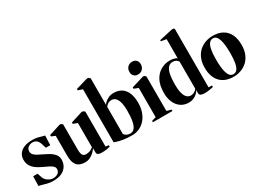

<svg xmlns="http://www.w3.org/2000/svg" viewBox="-41 -1511 2969 2216"><g transform="rotate(-30 1443.0 -403.0)"><path d="M203 12Q163.5 12 128.5 3.5Q93.5 -5 66.2 -13.5Q39 -22 23 -22.5L26 -151.5H85L106 -89Q113.5 -68 132.2 -51.2Q151 -34.5 173.2 -24.8Q195.5 -15 213.5 -15Q243.5 -15 264.2 -23.8Q285 -32.5 296 -48.5Q307 -64.5 307 -85.5Q307 -107.5 291.8 -123.5Q276.5 -139.5 247 -154.8Q217.5 -170 173.5 -190Q135 -207.5 100.8 -230.8Q66.5 -254 45.2 -288Q24 -322 24 -370.5Q24 -415 47 -448.5Q70 -482 114.2 -500.8Q158.5 -519.5 221.5 -519.5Q264 -519.5 293.5 -512.8Q323 -506 343.8 -499Q364.5 -492 381 -490L376.5 -363H317.5L299.5 -421Q293 -444.5 281 -460.8Q269 -477 252 -485.5Q235 -494 214.5 -494Q192.5 -494 173.2 -485.8Q154 -477.5 141.8 -461.2Q129.5 -445 129.5 -422Q129.5 -395 146.5 -376.5Q163.5 -358 191 -343.8Q218.5 -329.5 250.5 -314Q280 -300 308 -284.8Q336 -269.5 358.5 -251Q381 -232.5 394 -208.8Q407 -185 407 -153.5Q407 -108.5 385.2 -70.8Q363.5 -33 318.5 -10.5Q273.5 12 203 12Z M853 9Q823 9 804.5 1.2Q786 -6.5 786 -35V-86Q769.5 -61 745.8 -39Q722 -17 692.5 -3.5Q663 10 629 10Q554 10 519.5 -31.2Q485 -72.5 485 -161.5V-425L433.5 -447V-465.5L586.5 -514H603.5L625.5 -497V-163Q625.5 -130.5 630.5 -109Q635.5 -87.5 648 -76.8Q660.5 -66 683 -66Q706.5 -66 724.5 -71.2Q742.5 -76.5 756.2 -84.8Q770 -93 781 -102V-425L724 -447V-465.5L878.5 -514H897.5L921 -497V-31L962.5 -24.5V-5.5Q945 -1.5 917.5 3.8Q890 9 853 9Z M967.5 -753V-771L1125 -817.5H1144.5L1166.5 -799.5V-443Q1172 -456.5 1191.8 -474.8Q1211.5 -493 1241.8 -506.8Q1272 -520.5 1308 -520.5Q1372 -520.5 1414.8 -491.8Q1457.5 -463 1479 -409.8Q1500.5 -356.5 1500.5 -283.5Q1500.5 -212.5 1480.8 -157.8Q1461 -103 1426.8 -65.5Q1392.5 -28 1348.5 -8.5Q1304.5 11 1256.5 11Q1186 11 1137.5 3Q1089 -5 1061.5 -14.2Q1034 -23.5 1026.5 -27V-733.5ZM1248.5 -462Q1224.5 -462 1208 -453.5Q1191.5 -445 1181.8 -434.5Q1172 -424 1166.5 -417.5V-57Q1175.5 -40 1197.5 -28.8Q1219.5 -17.5 1244.5 -17.5Q1280 -17.5 1302.2 -44.8Q1324.5 -72 1335 -126.8Q1345.5 -181.5 1345.5 -262.5Q1345.5 -337.5 1332.2 -381Q1319 -424.5 1297 -443.2Q1275 -462 1248.5 -462Z M1534.5 0V-18.5L1591.5 -35.5V-425L1534 -447V-465L1696 -514H1714.5L1734.5 -495V-35.5L1795 -18.5V0ZM1663 -563Q1628.5 -563 1609.2 -584Q1590 -605 1590 -637.5Q1590 -675.5 1613 -700.5Q1636 -725.5 1675 -725.5H1676Q1711 -725.5 1730 -704.8Q1749 -684 1749 -651Q1749 -614.5 1726 -588.8Q1703 -563 1664 -563Z M2007.5 11.5Q1968.5 11.5 1933.5 -3.5Q1898.5 -18.5 1871.5 -49Q1844.5 -79.5 1829 -124.5Q1813.5 -169.5 1813.5 -229.5Q1813.5 -329.5 1847.8 -393.8Q1882 -458 1938 -489.2Q1994 -520.5 2057.5 -520.5Q2088 -520.5 2114 -513.2Q2140 -506 2151.5 -497V-751.5L2081.5 -764V-778.5L2254.5 -817.5H2282.5L2292.5 -806.5V-27.5H2337.5V-6.5Q2322 -2.5 2288.5 3.2Q2255 9 2222.5 9Q2194 9 2173.5 1.2Q2153 -6.5 2153 -33.5V-73.5Q2145 -54.5 2125.5 -35Q2106 -15.5 2076.2 -2Q2046.5 11.5 2007.5 11.5ZM2069 -48Q2089.5 -48 2105.8 -55Q2122 -62 2133.8 -72.2Q2145.5 -82.5 2151.5 -92.5V-451Q2142.5 -468.5 2124.2 -479.5Q2106 -490.5 2080.5 -490.5Q2041.5 -490.5 2017.8 -463.2Q1994 -436 1983.2 -382.8Q1972.5 -329.5 1972.5 -251Q1972.5 -174 1985.8 -129.8Q1999 -85.5 2021 -66.8Q2043 -48 2069 -48Z M2366.5 -244.5Q2366.5 -315 2388.2 -366.8Q2410 -418.5 2447.2 -452.5Q2484.5 -486.5 2531.5 -503Q2578.5 -519.5 2628.5 -519.5Q2706.5 -519.5 2760 -489Q2813.5 -458.5 2841 -401Q2868.5 -343.5 2868.5 -262.5Q2868.5 -192.5 2846.8 -140.8Q2825 -89 2788 -55.2Q2751 -21.5 2704.2 -5Q2657.5 11.5 2607 11.5Q2550 11.5 2505.2 -5.5Q2460.5 -22.5 2429.5 -55.5Q2398.5 -88.5 2382.5 -136.2Q2366.5 -184 2366.5 -244.5ZM2618.5 -15.5Q2649 -15.5 2668.8 -40.2Q2688.5 -65 2698 -116Q2707.5 -167 2707.5 -246.5Q2707.5 -298 2703.2 -342.8Q2699 -387.5 2689.2 -421Q2679.5 -454.5 2662.2 -473.5Q2645 -492.5 2619 -492.5Q2587.5 -492.5 2567.2 -468Q2547 -443.5 2537.2 -392.2Q2527.5 -341 2527.5 -260Q2527.5 -209 2531.8 -164.8Q2536 -120.5 2546.2 -86.8Q2556.5 -53 2574 -34.2Q2591.5 -15.5 2618.5 -15.5Z"/></g></svg>

Font: Merriweather 144pt
Style: Bold
Weight: 700
Version: Version 2.100